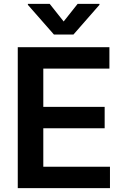

<svg xmlns="http://www.w3.org/2000/svg" viewBox="-20 -971 648 991"><path d="M71.7 0V-727.3H544.7V-616.8H203.5V-419.4H520.2V-308.9H203.5V-110.4H547.6V0ZM236.5 -951 308.6 -860.1 380.7 -951H493.3V-946L359 -792.6H258.5L123.9 -946V-951Z"/></svg>

Font: InterMG SemiBold
Style: Regular
Weight: 600
Designer: Rasmus Andersson
Foundry: rsms
Version: Version 3.019;December 26, 2023;FontCreator 15.0.0.2955 64-b